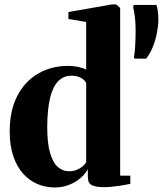

<svg xmlns="http://www.w3.org/2000/svg" viewBox="-20 -838 738 870"><path d="M227.5 11.5Q187 11.5 150.5 -3.8Q114 -19 85.5 -50.2Q57 -81.5 40.5 -129.5Q24 -177.5 24 -242.5Q24 -337.5 58.5 -403.8Q93 -470 153 -504.8Q213 -539.5 289.5 -539.5Q314 -539.5 336 -534.5Q358 -529.5 370.5 -522.5V-738.5L290 -752V-783.5L487 -818H506.5L524.5 -802V-42H570.5V-5Q552.5 -1 517 4.5Q481.5 10 447 10Q417 10 397.5 1.8Q378 -6.5 378 -37V-71.5Q367 -50.5 345.2 -31.5Q323.5 -12.5 293.2 -0.5Q263 11.5 227.5 11.5ZM292 -62Q311.5 -62 326.8 -68Q342 -74 353.2 -83.2Q364.5 -92.5 370.5 -102.5V-462.5Q362.5 -477.5 344.5 -486.2Q326.5 -495 304 -495Q268 -495 243.8 -470.2Q219.5 -445.5 207 -394.5Q194.5 -343.5 194 -263.5Q194 -188 207.2 -143.8Q220.5 -99.5 242.8 -80.8Q265 -62 292 -62ZM642 -572 589.5 -572.5 587 -578.5Q591 -600.5 592.8 -635Q594.5 -669.5 594.5 -702.5Q594.5 -737.5 590.8 -764.5Q587 -791.5 583.5 -805.5L586 -815.5H689Q692.5 -804.5 695 -788.5Q697.5 -772.5 697.5 -748.5Q697.5 -722 691.2 -689.5Q685 -657 672.8 -626.2Q660.5 -595.5 642 -572Z"/></svg>

Font: Merriweather 96pt ExtraBold
Style: Regular
Weight: 800
Version: Version 2.100